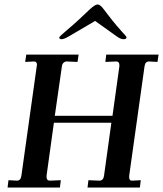

<svg xmlns="http://www.w3.org/2000/svg" viewBox="-20 -842 732 862"><path d="M56 -31Q73 -31 76 -53L145 -545L146 -551Q146 -567 131 -566L93 -564L98 -597H333L328 -564L280 -566Q271 -566 265 -560Q259 -554 258 -545L226 -322H485L516 -545V-549Q516 -566 502 -566L453 -564L457 -597H692L687 -564L649 -566Q632 -566 629 -545L560 -53V-46Q560 -30 574 -31L612 -33L608 0H373L377 -33L426 -31Q444 -31 447 -53L480 -291H222L189 -53V-48Q189 -31 204 -31L253 -33L249 0H14L18 -33ZM246 -673Q246 -678 275 -702Q313 -734 332 -752L383 -800Q407 -822 418 -822Q430 -822 446 -800L483 -752Q503 -727 529 -698Q548 -679 548 -674Q548 -666 534 -666Q522 -666 505 -678L407 -748L288 -678Q267 -666 257 -666Q246 -666 246 -673Z"/></svg>

Font: Unna Medium
Style: Italic
Weight: 500
Italic angle: -8.05°
Designer: Jorge de Buen Unna
Foundry: Omnibus-Type
Version: Version 2.008